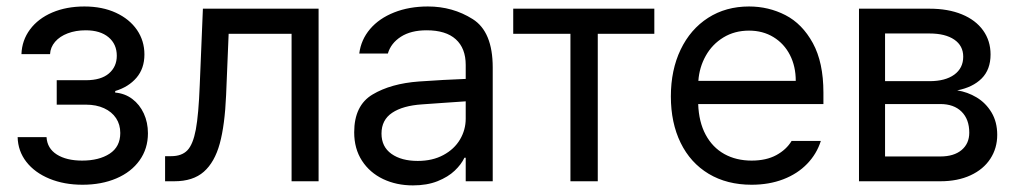

<svg xmlns="http://www.w3.org/2000/svg" viewBox="-20 -557 3126 590"><path d="M232.4 -63.5Q284.2 -63.5 316.9 -84.7Q349.6 -106 349.6 -148.4Q349.6 -174.3 336.7 -193.8Q323.7 -213.4 299.8 -224.4Q275.9 -235.4 244.1 -235.4H154.3V-310.5H244.1Q290.5 -310.5 314.7 -331.3Q338.9 -352.1 338.9 -385.7Q338.9 -421.4 313.5 -442.6Q288.1 -463.9 243.2 -463.9Q212.9 -463.9 188.2 -454.6Q163.6 -445.3 149.2 -428.5Q134.8 -411.6 133.8 -390.6H45.9Q47.4 -433.1 72.3 -466.6Q97.2 -500 140.6 -518.6Q184.1 -537.1 239.3 -537.1Q294.4 -537.1 336.2 -517.8Q377.9 -498.5 400.9 -465.1Q423.8 -431.6 423.8 -389.6Q423.8 -346.7 399.4 -318.1Q375 -289.6 334 -277.3V-272.5Q363.8 -270 386.5 -252.9Q409.2 -235.8 421.9 -208.3Q434.6 -180.7 434.6 -147.5Q434.6 -100.1 408.9 -64.2Q383.3 -28.3 337.6 -8.8Q292 10.7 233.4 10.7Q177.2 10.7 132.1 -7.8Q86.9 -26.4 61 -59.6Q35.2 -92.8 34.2 -135.7H123Q125 -101.1 154.5 -82.3Q184.1 -63.5 232.4 -63.5Z M487.3 -77.1H505.9Q538.6 -77.1 555.9 -95.2Q573.2 -113.3 581.8 -159.2Q590.3 -205.1 593.8 -295.9L603.5 -530.3H959V0H876V-453.1H682.6L674.8 -264.6Q670.9 -172.9 655.3 -115.7Q639.6 -58.6 606.4 -29.3Q573.2 0 515.6 0H487.3Z M1267.6 -306.6Q1300.8 -309.1 1342 -311.3Q1383.3 -313.5 1411.1 -314.5V-357.4Q1411.1 -408.7 1380.6 -436.3Q1350.1 -463.9 1291 -463.9Q1242.7 -463.9 1211.9 -444.1Q1181.2 -424.3 1171.9 -392.6H1084Q1089.4 -435.1 1117.2 -467.8Q1145 -500.5 1191.2 -518.8Q1237.3 -537.1 1294.9 -537.1Q1371.1 -537.1 1432.6 -498.3Q1494.1 -459.5 1494.1 -349.6V0H1411.1V-72.3H1407.2Q1397.5 -51.8 1377.2 -32.5Q1356.9 -13.2 1324.5 -0.2Q1292 12.7 1249 12.7Q1198.2 12.7 1157.2 -6.8Q1116.2 -26.4 1092.3 -63.2Q1068.4 -100.1 1068.4 -150.4Q1068.4 -232.9 1124.8 -266.6Q1181.2 -300.3 1267.6 -306.6ZM1263.7 -62.5Q1309.1 -62.5 1342.5 -80.6Q1376 -98.6 1393.6 -128.4Q1411.1 -158.2 1411.1 -192.4V-245.6Q1399.4 -245.1 1346.7 -241.2L1277.3 -236.3Q1217.8 -232.4 1185.1 -210.4Q1152.3 -188.5 1152.3 -146.5Q1152.3 -106 1182.9 -84.2Q1213.4 -62.5 1263.7 -62.5Z M1557.1 -530.3H1990.7V-453.1H1816.9V0H1732.9V-453.1H1557.1Z M2041.5 -260.7Q2041.5 -341.8 2071.5 -404.5Q2101.6 -467.3 2156 -502.2Q2210.4 -537.1 2281.7 -537.1Q2341.8 -537.1 2393.6 -510.5Q2445.3 -483.9 2477.8 -424.6Q2510.3 -365.2 2510.3 -272.5V-237.3H2125.5Q2127.4 -182.1 2148.4 -143.1Q2169.4 -104 2205.8 -83.7Q2242.2 -63.5 2289.6 -63.5Q2334.5 -63.5 2365.5 -80.3Q2396.5 -97.2 2412.6 -124H2502.4Q2489.7 -84 2460.2 -53.5Q2430.7 -22.9 2387 -6.1Q2343.3 10.7 2289.6 10.7Q2213.9 10.7 2157.7 -22.9Q2101.6 -56.6 2071.5 -118.2Q2041.5 -179.7 2041.5 -260.7ZM2425.3 -308.6Q2425.3 -353 2407.5 -387.9Q2389.6 -422.9 2356.9 -442.9Q2324.2 -462.9 2281.7 -462.9Q2237.3 -462.9 2202.9 -441.9Q2168.5 -420.9 2148.7 -385.5Q2128.9 -350.1 2126 -308.6Z M2619.6 -530.3H2836.4Q2893.6 -530.3 2935.8 -512.9Q2978 -495.6 3001 -463.6Q3023.9 -431.6 3023.9 -389.6Q3023.9 -343.3 2996.6 -315.9Q2969.2 -288.6 2921.4 -279.3Q2953.1 -274.4 2981.2 -257.6Q3009.3 -240.7 3026.9 -211.4Q3044.4 -182.1 3044.4 -142.6Q3044.4 -101.6 3023.2 -69.1Q3002 -36.6 2962.4 -18.3Q2922.9 0 2869.6 0H2619.6ZM2958.5 -149.4Q2958.5 -190.4 2934.8 -213.9Q2911.1 -237.3 2869.6 -237.3H2699.7V-76.2H2869.6Q2911.1 -76.2 2934.8 -95.9Q2958.5 -115.7 2958.5 -149.4ZM2939.9 -382.8Q2939.9 -416.5 2912.4 -435.3Q2884.8 -454.1 2836.4 -454.1H2699.7V-307.6H2836.4Q2884.8 -307.6 2912.4 -327.6Q2939.9 -347.7 2939.9 -382.8Z"/></svg>

Font: WEMIX Pretendard
Style: Regular
Weight: 400
Designer: Base glyphs from Inter by Rasmus Andersson; Hangeul glyphs from Noto Sans CJK(Source Han Sans) by Jang Soo-young and Kan
Foundry: Kil Hyung-jin
Version: Version 1.000